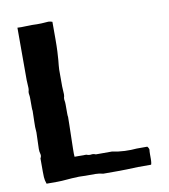

<svg xmlns="http://www.w3.org/2000/svg" viewBox="-71 -623 624 709"><g transform="rotate(-10 241.5 -268.0)"><path d="M41 -560Q53 -559 74.5 -560Q96 -561 115 -560Q134 -560 142.5 -561Q151 -562 157 -562Q164 -562 172 -559V-494Q172 -466 171 -447.5Q170 -429 169 -416.5Q168 -404 167 -396Q166 -388 166 -381V-318Q166 -309 167 -298Q168 -287 167 -281Q164 -273 166 -263Q167 -258 167 -249.5Q167 -241 167 -232Q167 -223 167 -215Q167 -207 168 -203Q168 -193 167.5 -172Q167 -151 166.5 -128.5Q166 -106 165.5 -85Q165 -64 166 -54H210Q220 -50 228 -51.5Q236 -53 245 -49H306Q328 -44 352.5 -43Q377 -42 397 -44H437Q438 -42 440 -40Q441 -38 442 -36Q443 -34 443 -32Q442 -26 442 -16.5Q442 -7 442 2Q442 11 441 17.5Q440 24 439 24H391Q366 25 348 25.5Q330 26 312 26H260Q244 22 231 22Q218 22 204 22H193Q185 22 176.5 21.5Q168 21 159 22Q145 22 124 24Q103 26 87 26H47Q42 12 41.5 0.5Q41 -11 41 -20V-70Q46 -78 43.5 -86.5Q41 -95 41 -105L43 -167Q41 -187 42 -207.5Q43 -228 43 -248Q42 -252 42 -260Q42 -268 42 -277Q42 -286 42 -294.5Q42 -303 41 -308Q39 -318 42 -326Q43 -332 42 -343Q41 -354 41 -363Z"/></g></svg>

Font: Kirang Haerang
Style: Regular
Weight: 400
Version: Version 1.00